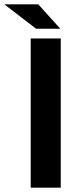

<svg xmlns="http://www.w3.org/2000/svg" viewBox="-76 -868 367 888"><path d="M66 0V-690H205V0ZM91 -735 -56 -848H101L203 -735Z"/></svg>

Font: Radio Canada Big SemiBold
Style: Regular
Weight: 600
Designer: Étienne Aubert Bonn
Foundry: Coppers and Brasses
Version: Version 1.001